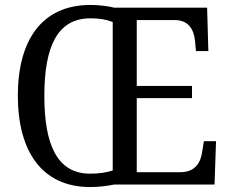

<svg xmlns="http://www.w3.org/2000/svg" viewBox="-20 -745 930 775"><path d="M344 10C373 10 414 6 440 0H846L852 -175H803L796 -132C790 -88 767 -50 708 -50H532V-349H755V-398H532V-664H685C741 -664 762 -626 767 -582L771 -539H821L816 -714H441C416 -721 375 -725 345 -725C147 -725 52 -580 52 -359C52 -137 147 10 344 10ZM344 -44C211 -44 159 -160 159 -358C159 -556 211 -671 345 -671C382 -671 411 -666 435 -656V-57C411 -49 381 -44 344 -44Z"/></svg>

Font: Noto Serif Georgian SemiCondensed
Style: Regular
Weight: 400
Width: 4
Designer: Monotype Design Team, Akaki Razmadze
Foundry: Google LLC
Version: Version 2.003